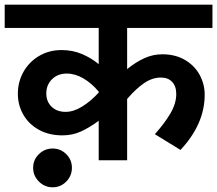

<svg xmlns="http://www.w3.org/2000/svg" viewBox="-40 -682 924 817"><path d="M0 0ZM501 -563V-388Q538 -418 574.5 -434.5Q611 -451 651 -451Q706 -451 747 -427Q788 -403 809.5 -363.5Q831 -324 831 -279Q831 -154 728 -44L619 -111Q661 -158 685.5 -200Q710 -242 710 -282Q710 -315 692.5 -333.5Q675 -352 645 -352Q608 -352 573.5 -328.5Q539 -305 501 -261V0H380V-168Q342 -140 305.5 -123Q269 -106 226 -106Q168 -106 125 -130Q82 -154 59 -194.5Q36 -235 36 -283Q36 -334 60 -376.5Q84 -419 126.5 -444Q169 -469 222 -469Q269 -469 309 -452Q349 -435 380 -409V-563H-20V-662H864V-563ZM380 -288V-292Q351 -327 315.5 -348Q280 -369 244 -369Q206 -369 181.5 -345Q157 -321 157 -284Q157 -250 179.5 -228Q202 -206 239 -206Q273 -206 309.5 -228.5Q346 -251 380 -288ZM184 -50Q218 -50 242 -26Q266 -2 266 32Q266 66 242 90.5Q218 115 184 115Q150 115 125.5 90.5Q101 66 101 32Q101 -2 125.5 -26Q150 -50 184 -50Z"/></svg>

Font: MartelSansBold
Style: Bold
Weight: 700
Designer: Dan Reynolds and Mathieu Réguer
Foundry: Dan Reynolds and Mathieu Réguer
Version: Version 1.002; ttfautohint (v1.1) -l 5 -r 5 -G 72 -x 0 -D la